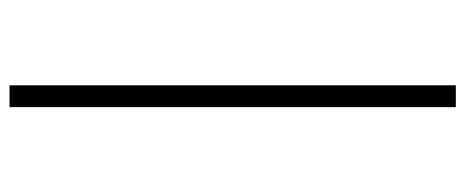

<svg xmlns="http://www.w3.org/2000/svg" viewBox="-314 -596 1000 413"><g transform="rotate(-90 186.5 -389.0)"><path d="M210 -869V91H163V-869Z"/></g></svg>

Font: Merriweather 144pt Medium
Style: Regular
Weight: 500
Version: Version 2.100